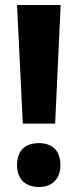

<svg xmlns="http://www.w3.org/2000/svg" viewBox="-20 -734 310 766"><path d="M200 -241 222 -714H48L71 -241ZM48 -75C48 -18 83 12 135 12C186 12 221 -18 221 -75C221 -135 187 -163 135 -163C81 -163 48 -134 48 -75Z"/></svg>

Font: Noto Sans Myanmar UI Condensed ExtraBold
Style: Regular
Weight: 800
Width: 3
Designer: Monotype Design Team
Foundry: Monotype Imaging Inc.
Version: Version 2.103